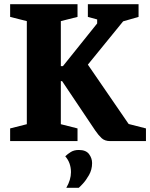

<svg xmlns="http://www.w3.org/2000/svg" viewBox="-20 -668 711 909"><path d="M28 0V-60L107 -80V-568L28 -588V-648H347V-588L268 -568V-355H278L440 -557V-576L396 -588V-648H636V-588L563 -567L396 -362L589 -81L671 -60V0H502Q476 0 461 -14Q446 -28 431 -50L274 -284H268V-80L347 -60V0ZM294 221Q316 183 316 147Q316 126 309.5 107Q303 88 289 72Q300 61 315.5 51.5Q331 42 353 42Q387 42 401.5 61.5Q416 81 416 104Q416 135 401.5 160.5Q387 186 372 202Q357 218 353 221Z"/></svg>

Font: Faustina Light ExtraBold
Style: Regular
Weight: 800
Version: Version 1.200